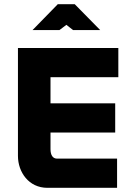

<svg xmlns="http://www.w3.org/2000/svg" viewBox="-20 -900 640 920"><path d="M66 -670V-153C66 -75 118 0 207 0H541V-140H253C233 -140 222 -157 222 -185V-265H532V-405H222V-530H547V-670ZM136 -756H265L298 -781L330 -756H460L338 -880H257Z"/></svg>

Font: LT Wave Mono Black
Style: Regular
Weight: 900
Designer: Daniel Lyons
Version: Version 2.5 (Glyphs App)